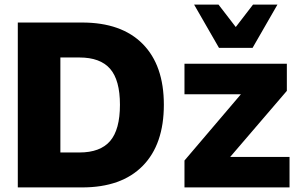

<svg xmlns="http://www.w3.org/2000/svg" viewBox="-20 -817 1282 837"><path d="M57.6 -718.8H337.9Q509.8 -718.8 602.1 -625.5Q694.3 -532.2 694.3 -360.4Q694.3 -187.5 602.1 -93.8Q509.8 0 337.9 0H57.6ZM326.2 -152.3Q417 -152.3 460 -202.1Q502.9 -252 502.9 -360.4Q502.9 -467.8 460 -517.1Q417 -566.4 326.2 -566.4H243.2V-152.3ZM784.2 -117.2 1030.3 -406.2H784.2V-539.1H1230.5V-420.9L983.4 -132.8H1242.2V0H784.2ZM826.2 -796.9H932.6L1007.8 -699.2L1083 -796.9H1189.5L1081.1 -608.4H934.6Z"/></svg>

Font: Min Sans Black
Style: Regular
Weight: 900
Designer: Jinseong-Kim, NotoSansCJK, Nunito
Foundry: Jinseong-Kim
Version: Version 1.000